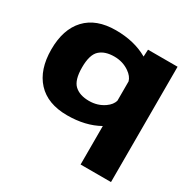

<svg xmlns="http://www.w3.org/2000/svg" viewBox="-177 -773 1173 1173"><g transform="rotate(30 409.5 -187.0)"><path d="M537.5 223V-48.5Q444 4 315.5 4Q177.5 4 104.2 -75.5Q31 -155 31 -297Q31 -439 104.2 -517.2Q177.5 -595.5 315.5 -595.5Q445 -595.5 539.5 -541.5Q540 -541 541 -540.5L543.5 -590.5H752V223ZM537.5 -363.5Q529 -394.5 494 -419Q447.5 -451.5 387 -451.5Q321 -451.5 284.8 -418.2Q248.5 -385 248.5 -295.5Q248.5 -206 284.8 -172.5Q321 -139 387 -139Q447.5 -139 494 -171.5Q529 -196 537.5 -227.5Z"/></g></svg>

Font: Anybody ExtraExpanded ExtraBold
Style: Regular
Weight: 800
Width: 8
Designer: Tyler Finck
Foundry: Etcetera Type Company
Version: Version 1.010; ttfautohint (v1.8.3) -l 8 -r 50 -G 200 -x 14 